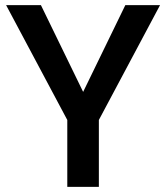

<svg xmlns="http://www.w3.org/2000/svg" viewBox="-20 -731 651 751"><path d="M140.1 -710.9 305.2 -371.6 470.2 -710.9H606L366.7 -261.7V0H243.2V-261.7L3.9 -710.9Z"/></svg>

Font: Vazirmatn FD Medium
Style: Regular
Weight: 500
Designer: Saber Rastikerdar
Foundry: Saber Rastikerdar
Version: Version 33.003